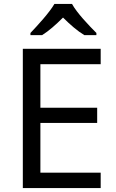

<svg xmlns="http://www.w3.org/2000/svg" viewBox="-20 -964 596 984"><path d="M349 -944H259C233 -899 173 -834 136 -795V-784H196C231 -806 267 -838 303 -874C339 -838 377 -805 412 -784H474V-795C436 -833 373 -899 349 -944ZM496 0V-79H187V-334H478V-412H187V-635H496V-714H97V0Z"/></svg>

Font: Noto Sans Inscriptional Parthian
Style: Regular
Weight: 400
Designer: Monotype Design Team
Foundry: Monotype Imaging Inc.
Version: Version 2.003